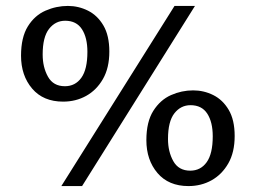

<svg xmlns="http://www.w3.org/2000/svg" viewBox="-20 -617 867 648"><path d="M569 -597H638L257 11H187ZM51 -429Q51 -491 74 -528Q97 -565 133.5 -581Q170 -597 209 -597Q245 -597 277 -581Q309 -565 329 -531Q349 -497 349 -443Q349 -388 327.5 -350.5Q306 -313 271 -293.5Q236 -274 193 -274Q126 -274 88.5 -318Q51 -362 51 -429ZM124 -433Q124 -390 142 -358Q160 -326 199 -326Q234 -326 254.5 -354.5Q275 -383 275 -442Q275 -490 256.5 -518.5Q238 -547 200 -547Q167 -547 145.5 -519.5Q124 -492 124 -433ZM474 -144Q474 -206 497.5 -243Q521 -280 557 -296Q593 -312 632 -312Q668 -312 700 -296Q732 -280 752 -246Q772 -212 772 -158Q772 -103 750.5 -65.5Q729 -28 694 -8.5Q659 11 616 11Q549 11 511.5 -33Q474 -77 474 -144ZM547 -148Q547 -105 565 -73Q583 -41 622 -41Q657 -41 677.5 -69.5Q698 -98 698 -157Q698 -205 679.5 -233.5Q661 -262 623 -262Q590 -262 568.5 -234.5Q547 -207 547 -148Z"/></svg>

Font: Literata 12pt
Style: Italic
Weight: 400
Italic angle: -2°
Designer: Latin by Veronika Burian and Jose Scaglione. Greek by Irene Vlachou. Cyrillic by Vera Evstafieva
Foundry: TypeTogether
Version: Version 3.002